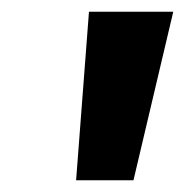

<svg xmlns="http://www.w3.org/2000/svg" viewBox="-20 -797 316 328"><path d="M208 -489H110L132 -777H276Z"/></svg>

Font: Bitter Pro ExtraBold
Style: Italic
Weight: 800
Italic angle: -9°
Designer: Sol Matas, and Bitter project Authors
Foundry: Sol Matas
Version: Version 1.010